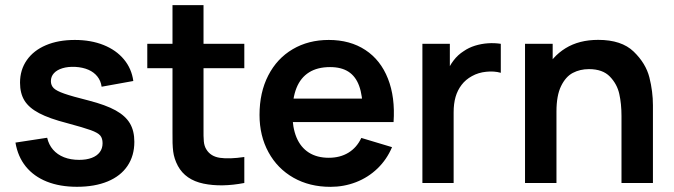

<svg xmlns="http://www.w3.org/2000/svg" viewBox="-20 -710 2614 745"><path d="M40 -156.7 163 -175.5Q169.1 -148.7 185.8 -129.3Q202.6 -110 228.4 -99.8Q254.2 -89.7 287.2 -89.7Q315.7 -89.7 336.1 -97.5Q356.5 -105.2 367.2 -119.7Q378 -134.1 378 -154.2Q378 -173.4 368.9 -184.2Q359.8 -194.9 332.4 -204.9Q304.9 -214.9 240.5 -232.2Q171.6 -249.9 132.1 -270.7Q92.6 -291.4 75.1 -319.6Q57.7 -347.8 57.7 -389Q57.7 -439 84 -476.6Q110.2 -514.2 158.2 -534.6Q206.2 -555 270.2 -555Q332.5 -555 381.5 -535.5Q430.6 -515.9 460.7 -479.8Q490.8 -443.7 497.3 -395.7L374.3 -373.5Q371.2 -396.3 358 -413Q344.8 -429.8 323.1 -439.3Q301.3 -448.8 272.2 -450.5Q243.9 -451.8 222.5 -445.3Q201.1 -438.8 189.3 -426Q177.5 -413.1 177.5 -395.2Q177.5 -378.8 188.3 -368Q199.1 -357.3 229.1 -346.8Q259.2 -336.2 325 -319.7Q390.4 -302.8 428.6 -281.7Q466.8 -260.5 484.1 -231.3Q501.3 -202.2 501.3 -159.7Q501.3 -105.8 474.7 -66.3Q448.1 -26.8 397.8 -6Q347.6 14.8 278.7 14.8Q212.3 14.8 161.8 -5.3Q111.3 -25.5 80.2 -63.8Q49.1 -102.2 40 -156.7Z M670.2 -66.3Q655.6 -93.8 652 -122.2Q648.5 -150.6 649.3 -197.2V-220.7V-690H769.7V-227.3V-212.1Q769.2 -179.6 770.9 -161.2Q772.7 -142.8 780.7 -130.3Q797.3 -102.8 833.7 -97.6Q870 -92.3 928 -100.8V0Q839.5 17 769.6 2.5Q699.7 -12.1 670.2 -66.3ZM551.5 -540H928V-445.5H551.5Z M987 -264.2Q987 -351.3 1020.9 -417.2Q1054.8 -483.2 1115.8 -519.1Q1176.7 -555 1255.7 -555Q1338.5 -555 1397.7 -516Q1456.9 -477.1 1485.3 -404.9Q1513.8 -332.8 1507.1 -236.3H1387.5V-280.3Q1387.2 -339.5 1373.6 -376.6Q1360.1 -413.7 1332.2 -431.7Q1304.4 -449.7 1260.7 -449.7Q1211.8 -449.7 1179.2 -429.2Q1146.6 -408.8 1130.5 -368.9Q1114.5 -329 1114.5 -270Q1114.5 -215.2 1130.5 -176.7Q1146.6 -138.2 1178.3 -118Q1210.1 -97.8 1255.7 -97.8Q1299.7 -97.8 1332.1 -117.6Q1364.5 -137.4 1382 -174.8L1501.2 -139Q1480.8 -90.9 1444.7 -56.2Q1408.5 -21.4 1361.5 -3.2Q1314.4 15 1262.3 15Q1181.3 15 1118.9 -20.3Q1056.5 -55.7 1021.8 -119.3Q987 -182.9 987 -264.2ZM1076.5 -327.5H1448.2V-236.3H1076.5Z M1619 -540H1725.5V-408.5L1712.5 -425.5Q1723 -453.2 1739.9 -475.3Q1756.8 -497.5 1779.5 -511.7Q1798.8 -525.1 1823 -532.7Q1847.2 -540.2 1872.8 -542Q1898.3 -543.8 1923.2 -540V-427.5Q1897.6 -434.8 1866.8 -431.6Q1835.9 -428.5 1811.3 -414.7Q1786.9 -401.4 1771.1 -380.7Q1755.2 -359.9 1747.7 -333.9Q1740.2 -307.8 1740.2 -274.3V0H1619Z M2265.3 -441.8Q2230.7 -441.8 2202.8 -427.2Q2175 -412.7 2157.1 -376Q2139.2 -339.3 2139.2 -277.5L2067.7 -308.2Q2067.7 -377.9 2094.7 -434Q2121.7 -490.2 2174.3 -522.8Q2227 -555.3 2301.2 -555.3Q2391.7 -555.3 2438.8 -509.8Q2486 -464.2 2499.8 -409.5Q2513.5 -354.8 2513.5 -301.5V0H2391.5V-260.2Q2391.5 -307 2383 -345.3Q2374.6 -383.7 2346.5 -412.8Q2318.5 -441.8 2265.3 -441.8ZM2017.2 -540H2124.5V-372.5H2139.2V0H2017.2Z"/></svg>

Font: Tap Sans
Style: Regular
Weight: 400
Designer: Tap Payments
Foundry: Tap Payments
Version: Version 1.001;Glyphs 3.1.2 (3151)